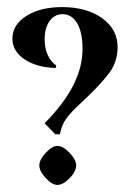

<svg xmlns="http://www.w3.org/2000/svg" viewBox="-20 -513 370 542"><path d="M312 -380Q312 -340 290 -309.5Q268 -279 224 -237Q192 -208 175 -188.5Q158 -169 152 -146L149 -134H136L106 -165Q161 -221 187 -272.5Q213 -324 213 -375Q213 -421 198 -447Q183 -473 156 -473Q134 -473 120 -453.5Q106 -434 106 -402Q106 -378 114.5 -358.5Q123 -339 139 -328L137 -321Q82 -323 48.5 -346Q15 -369 15 -404Q15 -443 54.5 -468Q94 -493 155 -493Q225 -493 268.5 -461.5Q312 -430 312 -380ZM142 -101Q158 -101 176.5 -81.5Q195 -62 195 -46Q195 -29 176.5 -10Q158 9 142 9Q127 9 109 -10.5Q91 -30 91 -46Q91 -62 109 -81.5Q127 -101 142 -101Z"/></svg>

Font: Katibeh
Style: Regular
Weight: 400
Designer: Arabic design by Kourosh Beigpour, Latin design by Eduardo Tunni, engineering by Lasse Fister
Version: Version 1.0010g